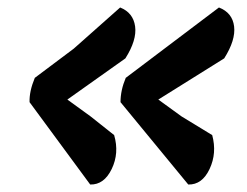

<svg xmlns="http://www.w3.org/2000/svg" viewBox="-20 -617 660 513"><path d="M547 -256Q560 -208 540 -165.5Q520 -123 483 -124L302 -344Q302 -376 316 -409L565 -597Q601 -583 605.5 -546.5Q610 -510 579 -461L403 -351L465 -306ZM285 -256Q299 -208 278.5 -165.5Q258 -123 221 -124L59 -344Q58 -373 73 -409L177 -487L301 -597Q336 -583 341 -546.5Q346 -510 315 -461L160 -351L222 -306Z"/></svg>

Font: Tillana
Style: Bold
Weight: 700
Designer: Lipi Raval (Devanagari, Latin), Jonny Pinhorn (Latin)
Foundry: Indian Type Foundry
Version: Version 2.002;PS 1.0;hotconv 1.0.79;makeotf.lib2.5.61930; tt